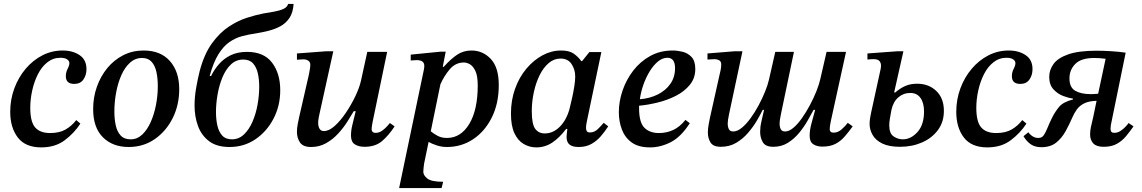

<svg xmlns="http://www.w3.org/2000/svg" viewBox="-20 -737 5810 977"><path d="M190 13Q109 13 70.5 -37.5Q32 -88 32 -168Q32 -231 53 -287.5Q74 -344 111 -387.5Q148 -431 196 -455.5Q244 -480 299 -480Q350 -480 385 -456.5Q420 -433 420 -385Q420 -355 404.5 -332.5Q389 -310 358 -310Q315 -310 315 -349Q315 -369 324 -386.5Q333 -404 333 -416Q333 -427 321.5 -435Q310 -443 287 -443Q250 -443 221 -420Q192 -397 173 -359.5Q154 -322 144 -277Q134 -232 134 -188Q134 -117 159 -88.5Q184 -60 235 -60Q283 -60 314.5 -78.5Q346 -97 368 -126L389 -108Q358 -60 309.5 -23.5Q261 13 190 13Z M635 11Q553 11 503.5 -38.5Q454 -88 454 -182Q454 -242 473 -295.5Q492 -349 526 -390.5Q560 -432 607 -456Q654 -480 711 -480Q797 -480 844.5 -426.5Q892 -373 892 -283Q892 -203 859 -136.5Q826 -70 768 -29.5Q710 11 635 11ZM645 -28Q678 -28 703.5 -52Q729 -76 746.5 -115Q764 -154 773.5 -202Q783 -250 783 -299Q783 -338 776 -370.5Q769 -403 751.5 -422.5Q734 -442 703 -442Q668 -442 641.5 -418Q615 -394 597.5 -354.5Q580 -315 571 -266.5Q562 -218 562 -169Q562 -131 569 -99Q576 -67 594 -47.5Q612 -28 645 -28Z M1148 11Q1083 11 1044 -18.5Q1005 -48 987.5 -96Q970 -144 970 -200Q970 -244 978.5 -292Q987 -340 996 -375Q1019 -462 1058.5 -516.5Q1098 -571 1144.5 -601.5Q1191 -632 1236.5 -646.5Q1282 -661 1318 -668Q1348 -673 1376 -678Q1404 -683 1423 -692Q1442 -701 1446 -717H1474Q1471 -672 1452.5 -645Q1434 -618 1406 -603Q1378 -588 1345 -580Q1312 -572 1282 -567Q1246 -562 1212 -553Q1178 -544 1147.5 -523Q1117 -502 1091.5 -461Q1066 -420 1047 -351L1054 -350Q1070 -383 1094.5 -411Q1119 -439 1154 -456Q1189 -473 1237 -473Q1323 -473 1364.5 -418Q1406 -363 1406 -278Q1406 -199 1372 -133.5Q1338 -68 1280 -28.5Q1222 11 1148 11ZM1160 -28Q1195 -28 1221 -52.5Q1247 -77 1264.5 -117Q1282 -157 1290.5 -204Q1299 -251 1299 -296Q1299 -333 1292 -364Q1285 -395 1267.5 -414.5Q1250 -434 1218 -434Q1181 -434 1154.5 -408.5Q1128 -383 1111.5 -342.5Q1095 -302 1087 -255.5Q1079 -209 1079 -167Q1079 -130 1086 -98.5Q1093 -67 1110.5 -47.5Q1128 -28 1160 -28Z M1563 11Q1522 11 1506.5 -12Q1491 -35 1491 -66Q1491 -85 1495 -105.5Q1499 -126 1502 -140L1551 -354Q1551 -354 1553 -364Q1555 -374 1557 -386.5Q1559 -399 1559 -408Q1559 -421 1549 -428Q1539 -435 1524 -435Q1513 -435 1504.5 -434Q1496 -433 1491 -433V-465L1638 -476H1676L1606 -159Q1605 -155 1602 -139.5Q1599 -124 1599 -112Q1599 -94 1606 -82Q1613 -70 1628 -70Q1654 -70 1683 -96Q1712 -122 1739.5 -162.5Q1767 -203 1788 -247Q1809 -291 1817 -327L1849 -473H1950L1877 -121Q1877 -121 1874 -105Q1871 -89 1871 -78Q1871 -72 1875.5 -66.5Q1880 -61 1892 -61Q1910 -61 1926 -73Q1942 -85 1952.5 -97.5Q1963 -110 1964 -111L1988 -94Q1958 -48 1924 -19Q1890 10 1835 10Q1805 10 1785.5 -2.5Q1766 -15 1766 -47Q1766 -75 1773.5 -103.5Q1781 -132 1790 -171H1780Q1767 -149 1747.5 -118Q1728 -87 1701 -57.5Q1674 -28 1639.5 -8.5Q1605 11 1563 11Z M2254 11Q2227 11 2201.5 2.5Q2176 -6 2161 -15L2138 96Q2137 104 2135.5 116Q2134 128 2134 137Q2134 155 2154.5 171.5Q2175 188 2235 188L2227 220H2011L2137 -383Q2138 -388 2138.5 -392.5Q2139 -397 2139 -402Q2139 -431 2101 -431Q2091 -431 2080.5 -430Q2070 -429 2070 -429V-459L2221 -474H2248L2233 -397H2238Q2274 -437 2306 -458.5Q2338 -480 2379 -480Q2437 -480 2477.5 -437Q2518 -394 2518 -304Q2518 -210 2482.5 -139Q2447 -68 2387.5 -28.5Q2328 11 2254 11ZM2172 -69Q2186 -57 2206.5 -46Q2227 -35 2254 -35Q2325 -35 2368 -106.5Q2411 -178 2411 -302Q2411 -351 2399 -376Q2387 -401 2371 -410Q2355 -419 2341 -419Q2298 -419 2269 -385Q2240 -351 2221 -308Z M2709 13Q2674 13 2644.5 -4.5Q2615 -22 2597.5 -59.5Q2580 -97 2580 -159Q2580 -227 2601 -285.5Q2622 -344 2658.5 -387.5Q2695 -431 2740.5 -455.5Q2786 -480 2835 -480Q2877 -480 2899.5 -464Q2922 -448 2938 -426H2942L2979 -472H3040L2967 -123Q2967 -123 2964.5 -110Q2962 -97 2962 -86Q2962 -76 2966 -69.5Q2970 -63 2982 -63Q3005 -63 3023 -81Q3041 -99 3052 -112L3075 -94Q3058 -68 3037.5 -44Q3017 -20 2989.5 -4.5Q2962 11 2924 11Q2894 11 2878.5 -1Q2863 -13 2863 -41Q2863 -50 2864.5 -60Q2866 -70 2867 -81H2861Q2826 -35 2789.5 -11Q2753 13 2709 13ZM2752 -58Q2795 -58 2829 -92.5Q2863 -127 2878 -183Q2883 -203 2890 -233.5Q2897 -264 2902 -295Q2907 -326 2907 -347Q2907 -383 2888.5 -411Q2870 -439 2832 -439Q2799 -439 2772 -416Q2745 -393 2726 -354.5Q2707 -316 2696.5 -268Q2686 -220 2686 -171Q2686 -105 2703.5 -81.5Q2721 -58 2752 -58Z M3288 13Q3229 13 3194.5 -12Q3160 -37 3144.5 -78Q3129 -119 3129 -166Q3129 -221 3148 -276.5Q3167 -332 3202.5 -378Q3238 -424 3288.5 -452Q3339 -480 3403 -480Q3427 -480 3453.5 -473.5Q3480 -467 3499 -447Q3518 -427 3518 -386Q3518 -339 3490 -305Q3462 -271 3418.5 -249Q3375 -227 3325.5 -215Q3276 -203 3232 -199Q3232 -193 3232 -186Q3232 -114 3259 -87Q3286 -60 3333 -60Q3372 -60 3405.5 -75.5Q3439 -91 3468 -127L3490 -110Q3445 -40 3393 -13.5Q3341 13 3288 13ZM3236 -232Q3286 -236 3326.5 -256Q3367 -276 3391 -310Q3415 -344 3415 -390Q3415 -443 3376 -443Q3351 -443 3328 -424Q3305 -405 3286 -374Q3267 -343 3254 -306Q3241 -269 3236 -232Z M3648 10Q3609 10 3595.5 -12Q3582 -34 3582 -62Q3582 -82 3586 -103.5Q3590 -125 3592 -135L3640 -350Q3644 -366 3647 -380.5Q3650 -395 3650 -409Q3650 -425 3639 -430.5Q3628 -436 3617 -436Q3607 -436 3598.5 -435Q3590 -434 3580 -434V-465L3716 -476H3758L3690 -157Q3686 -137 3684.5 -127Q3683 -117 3683 -109Q3683 -91 3689 -79.5Q3695 -68 3711 -68Q3732 -68 3754.5 -86.5Q3777 -105 3799 -135Q3821 -165 3840 -200.5Q3859 -236 3873 -270.5Q3887 -305 3893 -332L3925 -473H4020L3954 -157Q3950 -137 3948.5 -127Q3947 -117 3947 -109Q3947 -91 3953 -79.5Q3959 -68 3975 -68Q3995 -68 4017 -86.5Q4039 -105 4060.5 -135.5Q4082 -166 4101 -201.5Q4120 -237 4134 -272Q4148 -307 4154 -334L4186 -473H4285L4208 -122Q4205 -109 4203.5 -98Q4202 -87 4202 -79Q4202 -72 4206.5 -67Q4211 -62 4222 -62Q4244 -62 4263 -79Q4282 -96 4294 -112L4319 -94Q4298 -65 4277.5 -41.5Q4257 -18 4230.5 -4.5Q4204 9 4164 9Q4137 9 4118.5 -3Q4100 -15 4100 -46Q4100 -74 4108 -104.5Q4116 -135 4128 -178H4120Q4108 -156 4090 -124Q4072 -92 4047 -61.5Q4022 -31 3989.5 -10.5Q3957 10 3915 10Q3875 10 3861.5 -13.5Q3848 -37 3848 -66Q3848 -79 3849.5 -91.5Q3851 -104 3855.5 -123.5Q3860 -143 3868 -178H3861Q3850 -155 3831.5 -123.5Q3813 -92 3787 -61.5Q3761 -31 3726.5 -10.5Q3692 10 3648 10Z M4560 10Q4504 10 4470 -6.5Q4436 -23 4420.5 -50Q4405 -77 4405 -106Q4405 -120 4407.5 -136.5Q4410 -153 4413 -165.5Q4416 -178 4416 -179L4459 -376Q4463 -391 4463 -403Q4463 -417 4455 -426.5Q4447 -436 4425 -436Q4418 -436 4410.5 -435.5Q4403 -435 4394 -434V-465L4544 -476H4577L4530 -267L4535 -266Q4559 -287 4585.5 -299Q4612 -311 4647 -311Q4706 -311 4744.5 -274Q4783 -237 4783 -173Q4783 -116 4752.5 -75Q4722 -34 4671.5 -12Q4621 10 4560 10ZM4574 -28Q4615 -28 4648.5 -65Q4682 -102 4682 -170Q4682 -213 4664 -238.5Q4646 -264 4612 -264Q4577 -264 4551 -241.5Q4525 -219 4516 -177Q4512 -157 4508.5 -135.5Q4505 -114 4505 -100Q4505 -58 4527 -43Q4549 -28 4574 -28Z M5004 13Q4923 13 4884.5 -37.5Q4846 -88 4846 -168Q4846 -231 4867 -287.5Q4888 -344 4925 -387.5Q4962 -431 5010 -455.5Q5058 -480 5113 -480Q5164 -480 5199 -456.5Q5234 -433 5234 -385Q5234 -355 5218.5 -332.5Q5203 -310 5172 -310Q5129 -310 5129 -349Q5129 -369 5138 -386.5Q5147 -404 5147 -416Q5147 -427 5135.5 -435Q5124 -443 5101 -443Q5064 -443 5035 -420Q5006 -397 4987 -359.5Q4968 -322 4958 -277Q4948 -232 4948 -188Q4948 -117 4973 -88.5Q4998 -60 5049 -60Q5097 -60 5128.5 -78.5Q5160 -97 5182 -126L5203 -108Q5172 -60 5123.5 -23.5Q5075 13 5004 13Z M5279 12Q5247 12 5225.5 -2.5Q5204 -17 5188 -44L5213 -64Q5222 -51 5235 -43Q5248 -35 5264 -35Q5281 -35 5290.5 -48Q5300 -61 5309 -83.5Q5318 -106 5333 -137Q5349 -169 5369.5 -193.5Q5390 -218 5440 -231V-235Q5419 -238 5390.5 -248.5Q5362 -259 5340.5 -282.5Q5319 -306 5319 -346Q5319 -381 5341 -411.5Q5363 -442 5416 -460.5Q5469 -479 5560 -479Q5592 -479 5633.5 -476.5Q5675 -474 5708 -469L5637 -122Q5634 -110 5632.5 -100Q5631 -90 5631 -81Q5631 -61 5650 -61Q5667 -61 5682 -71Q5697 -81 5708 -93Q5719 -105 5723 -111L5748 -94Q5729 -67 5709.5 -43.5Q5690 -20 5663 -5Q5636 10 5596 10Q5559 10 5543 -7.5Q5527 -25 5527 -53Q5527 -70 5531 -90Q5535 -110 5543 -142L5560 -224Q5521 -223 5497 -211Q5473 -199 5459.5 -180Q5446 -161 5437 -140Q5422 -105 5402.5 -69.5Q5383 -34 5354 -11Q5325 12 5279 12ZM5568 -260 5606 -438Q5590 -440 5574.5 -441Q5559 -442 5549 -442Q5482 -442 5452 -412Q5422 -382 5422 -338Q5422 -292 5451.5 -275Q5481 -258 5530 -258Q5534 -258 5546.5 -258.5Q5559 -259 5568 -260Z"/></svg>

Font: STIX Two Text Medium
Style: Italic
Weight: 500
Italic angle: -12°
Designer: Ross Mills, John Hudson & Paul Hanslow, Tiro Typeworks Ltd; with prior portions MicroPress Inc. and Coen Hoffman, Elsevi
Foundry: Tiro Typeworks Ltd
Version: Version 2.13 b171